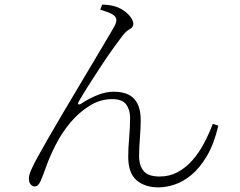

<svg xmlns="http://www.w3.org/2000/svg" viewBox="-20 -782 1040 831"><path d="M414 -740 422 -762Q436 -762 454.5 -759.5Q473 -757 485 -752Q502 -746 518.5 -734Q535 -722 546 -707Q557 -692 557 -678Q557 -664 541 -655.5Q525 -647 507 -623Q493 -605 468 -570Q443 -535 415 -492.5Q387 -450 361.5 -409.5Q336 -369 320 -341Q316 -334 319 -331Q322 -328 329 -332Q369 -358 404.5 -371.5Q440 -385 472 -385Q532 -385 560.5 -354.5Q589 -324 589 -262Q589 -228 585.5 -183.5Q582 -139 582 -107Q582 -65 602 -41.5Q622 -18 671 -18Q713 -18 748 -36.5Q783 -55 811.5 -87Q840 -119 862 -160Q884 -201 901 -246L925 -238Q906 -158 875 -106Q844 -54 808 -24.5Q772 5 735 17Q698 29 666 29Q607 29 571 -2Q535 -33 535 -103Q535 -141 539 -185.5Q543 -230 543 -273Q543 -306 526.5 -329.5Q510 -353 465 -353Q415 -353 369 -325Q323 -297 285 -252Q247 -207 221 -155Q196 -106 181 -64Q166 -22 156 1Q150 14 144 19.5Q138 25 129 25Q124 25 118.5 21.5Q113 18 109 10.5Q105 3 105 -9Q105 -24 115.5 -48Q126 -72 145 -106Q164 -140 189 -184Q218 -234 251.5 -291Q285 -348 319.5 -405.5Q354 -463 384.5 -514.5Q415 -566 438.5 -605.5Q462 -645 474 -666Q485 -686 483.5 -697.5Q482 -709 472 -716Q462 -724 445 -730Q428 -736 414 -740Z"/></svg>

Font: Early Summer Mincho VF
Style: Regular
Weight: 250
Designer: GuiWonder
Version: Version 1.002